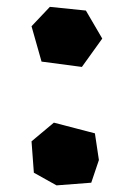

<svg xmlns="http://www.w3.org/2000/svg" viewBox="-20 -568 392 562"><path d="M137.7 -209 72.3 -154.3 79.1 -62.5 145.5 -25.4 247.1 -33.2 269.5 -99.6 257.8 -177.7ZM219.7 -372.1 279.3 -455.1 231.4 -537.1 126 -547.9 72.3 -491.2 101.6 -387.7Z"/></svg>

Font: MaokenAssortedSans-TC
Style: Regular
Weight: 500
Version: Version 0.83